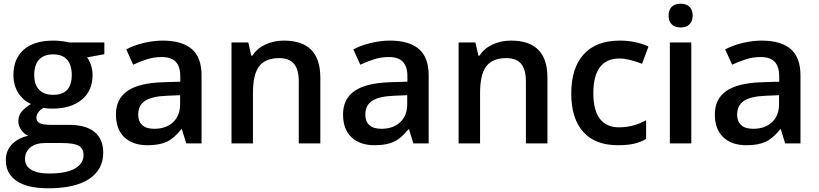

<svg xmlns="http://www.w3.org/2000/svg" viewBox="-20 -767 4380 1027"><path d="M538.1 -540V-477.1L445.8 -460Q458.5 -442.9 466.8 -418Q475.1 -393.1 475.1 -365.2Q475.1 -281.7 417.5 -233.9Q359.9 -186 258.8 -186Q232.9 -186 211.9 -189.9Q174.8 -167 174.8 -136.2Q174.8 -117.7 192.1 -108.4Q209.5 -99.1 255.9 -99.1H350.1Q439.5 -99.1 485.8 -61Q532.2 -22.9 532.2 48.8Q532.2 140.6 456.5 190.4Q380.9 240.2 237.8 240.2Q127.4 240.2 69.3 201.2Q11.2 162.1 11.2 89.8Q11.2 40 42.7 6.1Q74.2 -27.8 130.9 -41Q107.9 -50.8 93 -72.5Q78.1 -94.2 78.1 -118.2Q78.1 -148.4 95.2 -169.4Q112.3 -190.4 146 -210.9Q104 -229 77.9 -269.8Q51.8 -310.5 51.8 -365.2Q51.8 -453.1 107.2 -501.5Q162.6 -549.8 265.1 -549.8Q288.1 -549.8 313.2 -546.6Q338.4 -543.5 351.1 -540ZM113.8 84Q113.8 121.1 147.2 141.1Q180.7 161.1 241.2 161.1Q335 161.1 380.9 134.3Q426.8 107.4 426.8 63Q426.8 27.8 401.6 12.9Q376.5 -2 308.1 -2H221.2Q171.9 -2 142.8 21.2Q113.8 44.4 113.8 84ZM163.1 -365.2Q163.1 -314.5 189.2 -287.1Q215.3 -259.8 264.2 -259.8Q363.8 -259.8 363.8 -366.2Q363.8 -418.9 339.1 -447.5Q314.5 -476.1 264.2 -476.1Q214.4 -476.1 188.7 -447.8Q163.1 -419.4 163.1 -365.2Z M976.1 0 953.1 -75.2H949.2Q910.2 -25.9 870.6 -8.1Q831.1 9.8 769 9.8Q689.5 9.8 644.8 -33.2Q600.1 -76.2 600.1 -154.8Q600.1 -238.3 662.1 -280.8Q724.1 -323.2 851.1 -327.1L944.3 -330.1V-358.9Q944.3 -410.6 920.2 -436.3Q896 -461.9 845.2 -461.9Q803.7 -461.9 765.6 -449.7Q727.5 -437.5 692.4 -420.9L655.3 -502.9Q699.2 -525.9 751.5 -537.8Q803.7 -549.8 850.1 -549.8Q953.1 -549.8 1005.6 -504.9Q1058.1 -460 1058.1 -363.8V0ZM805.2 -78.1Q867.7 -78.1 905.5 -113Q943.4 -147.9 943.4 -210.9V-257.8L874 -254.9Q793 -252 756.1 -227.8Q719.2 -203.6 719.2 -153.8Q719.2 -117.7 740.7 -97.9Q762.2 -78.1 805.2 -78.1Z M1693.4 0H1578.1V-332Q1578.1 -394.5 1553 -425.3Q1527.8 -456.1 1473.1 -456.1Q1400.4 -456.1 1366.7 -413.1Q1333 -370.1 1333 -269V0H1218.3V-540H1308.1L1324.2 -469.2H1330.1Q1354.5 -507.8 1399.4 -528.8Q1444.3 -549.8 1499 -549.8Q1693.4 -549.8 1693.4 -352.1Z M2190.9 0 2168 -75.2H2164.1Q2125 -25.9 2085.4 -8.1Q2045.9 9.8 1983.9 9.8Q1904.3 9.8 1859.6 -33.2Q1814.9 -76.2 1814.9 -154.8Q1814.9 -238.3 1877 -280.8Q1939 -323.2 2065.9 -327.1L2159.2 -330.1V-358.9Q2159.2 -410.6 2135 -436.3Q2110.8 -461.9 2060.1 -461.9Q2018.6 -461.9 1980.5 -449.7Q1942.4 -437.5 1907.2 -420.9L1870.1 -502.9Q1914.1 -525.9 1966.3 -537.8Q2018.6 -549.8 2064.9 -549.8Q2168 -549.8 2220.5 -504.9Q2272.9 -460 2272.9 -363.8V0ZM2020 -78.1Q2082.5 -78.1 2120.4 -113Q2158.2 -147.9 2158.2 -210.9V-257.8L2088.9 -254.9Q2007.8 -252 1970.9 -227.8Q1934.1 -203.6 1934.1 -153.8Q1934.1 -117.7 1955.6 -97.9Q1977.1 -78.1 2020 -78.1Z M2908.2 0H2793V-332Q2793 -394.5 2767.8 -425.3Q2742.7 -456.1 2688 -456.1Q2615.2 -456.1 2581.5 -413.1Q2547.9 -370.1 2547.9 -269V0H2433.1V-540H2522.9L2539.1 -469.2H2544.9Q2569.3 -507.8 2614.3 -528.8Q2659.2 -549.8 2713.9 -549.8Q2908.2 -549.8 2908.2 -352.1Z M3285.6 9.8Q3163.1 9.8 3099.4 -61.8Q3035.6 -133.3 3035.6 -267.1Q3035.6 -403.3 3102.3 -476.6Q3168.9 -549.8 3294.9 -549.8Q3380.4 -549.8 3448.7 -518.1L3414.1 -425.8Q3341.3 -454.1 3293.9 -454.1Q3153.8 -454.1 3153.8 -268.1Q3153.8 -177.2 3188.7 -131.6Q3223.6 -85.9 3291 -85.9Q3367.7 -85.9 3436 -124V-23.9Q3405.3 -5.9 3370.4 2Q3335.4 9.8 3285.6 9.8Z M3677.7 0H3563V-540H3677.7ZM3556.2 -683.1Q3556.2 -713.9 3573 -730.5Q3589.8 -747.1 3621.1 -747.1Q3651.4 -747.1 3668.2 -730.5Q3685.1 -713.9 3685.1 -683.1Q3685.1 -653.8 3668.2 -637Q3651.4 -620.1 3621.1 -620.1Q3589.8 -620.1 3573 -637Q3556.2 -653.8 3556.2 -683.1Z M4179.7 0 4156.7 -75.2H4152.8Q4113.8 -25.9 4074.2 -8.1Q4034.7 9.8 3972.7 9.8Q3893.1 9.8 3848.4 -33.2Q3803.7 -76.2 3803.7 -154.8Q3803.7 -238.3 3865.7 -280.8Q3927.7 -323.2 4054.7 -327.1L4147.9 -330.1V-358.9Q4147.9 -410.6 4123.8 -436.3Q4099.6 -461.9 4048.8 -461.9Q4007.3 -461.9 3969.2 -449.7Q3931.2 -437.5 3896 -420.9L3858.9 -502.9Q3902.8 -525.9 3955.1 -537.8Q4007.3 -549.8 4053.7 -549.8Q4156.7 -549.8 4209.2 -504.9Q4261.7 -460 4261.7 -363.8V0ZM4008.8 -78.1Q4071.3 -78.1 4109.1 -113Q4147 -147.9 4147 -210.9V-257.8L4077.6 -254.9Q3996.6 -252 3959.7 -227.8Q3922.9 -203.6 3922.9 -153.8Q3922.9 -117.7 3944.3 -97.9Q3965.8 -78.1 4008.8 -78.1Z"/></svg>

Font: Samim Medium FD
Style: Medium-FD
Weight: 500
Foundry: DejaVu fonts team - Redesigned by Saber Rastikerdar
Version: Version 4.0.5